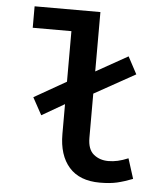

<svg xmlns="http://www.w3.org/2000/svg" viewBox="-52 -752 704 811"><g transform="rotate(5 300.0 -347.0)"><path d="M130 -250 90 -323 232 -404 321 -443 476 -530 515 -457 321 -349 232 -309ZM401 12Q315 12 270.5 -38.5Q226 -89 226 -179V-615H62V-706H341V-173Q341 -124 366.5 -103Q392 -82 429 -82Q449 -82 469 -86.5Q489 -91 513 -101L540 -16Q504 -2 474 5Q444 12 401 12Z"/></g></svg>

Font: Source Code Pro SemiBold
Style: Regular
Weight: 600
Monospace: yes
Designer: Paul D. Hunt, Teo Tuominen
Foundry: Adobe Systems Incorporated
Version: Version 1.018;hotconv 1.0.116;makeotfexe 2.5.65601